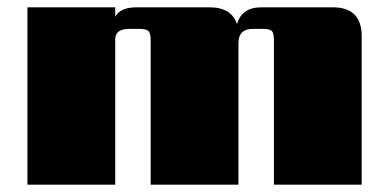

<svg xmlns="http://www.w3.org/2000/svg" viewBox="-20 -505 1059 525"><path d="M695 -485H890Q969 -485 969 -406V0H729V-395Q729 -414 723.5 -420Q718 -426 698 -426H671Q632 -426 632 -387V0H392V-395Q392 -414 386 -420Q380 -426 361 -426H333Q295 -426 295 -397V0H55V-485H295V-459Q309 -485 353 -485H553Q613 -485 628 -439Q641 -485 695 -485Z"/></svg>

Font: Sarpanch Black
Style: Regular
Weight: 900
Designer: Manushi Parikh (Devanagari and Latin), Jyotish Sonowal (Devanagari)
Foundry: Indian Type Foundry
Version: Version 2.004;PS 1.0;hotconv 1.0.78;makeotf.lib2.5.61930; tt